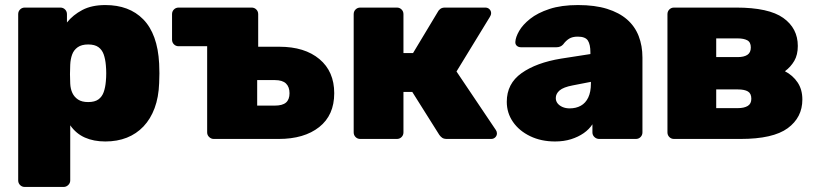

<svg xmlns="http://www.w3.org/2000/svg" viewBox="-20 -550 3235 760"><path d="M78 190Q67 190 59.5 182.5Q52 175 52 164V-494Q52 -505 59.5 -512.5Q67 -520 78 -520H219Q230 -520 237.5 -512.5Q245 -505 245 -494V-461Q269 -491 306 -510.5Q343 -530 397 -530Q444 -530 481.5 -516Q519 -502 547 -473.5Q575 -445 591 -401Q607 -357 610 -298Q611 -277 611 -260Q611 -243 610 -221Q608 -165 592 -122Q576 -79 548 -49.5Q520 -20 482 -5Q444 10 397 10Q351 10 316 -5.5Q281 -21 258 -54V164Q258 175 250 182.5Q242 190 232 190ZM329 -146Q355 -146 369.5 -156.5Q384 -167 390.5 -185.5Q397 -204 399 -228Q402 -260 399 -292Q397 -316 390.5 -334.5Q384 -353 369.5 -363.5Q355 -374 329 -374Q303 -374 287.5 -363Q272 -352 265.5 -334Q259 -316 258 -294Q257 -273 257 -256.5Q257 -240 258 -219Q259 -198 266.5 -182Q274 -166 289 -156Q304 -146 329 -146Z M826 0Q816 0 808 -7.5Q800 -15 800 -26V-367H687Q676 -367 668.5 -374.5Q661 -382 661 -393V-494Q661 -505 668.5 -512.5Q676 -520 687 -520H976Q987 -520 994.5 -512.5Q1002 -505 1002 -494V-365H1086Q1186 -365 1244.5 -316Q1303 -267 1303 -181Q1303 -94 1243.5 -47Q1184 0 1083 0ZM998 -132H1068Q1098 -132 1112 -144Q1126 -156 1126 -181Q1126 -206 1112 -219.5Q1098 -233 1068 -233H998Z M1406 0Q1395 0 1387.5 -7.5Q1380 -15 1380 -26V-494Q1380 -505 1387.5 -512.5Q1395 -520 1406 -520H1551Q1562 -520 1569.5 -512.5Q1577 -505 1577 -494V-340H1615L1713 -503Q1715 -508 1722 -514Q1729 -520 1741 -520H1901Q1911 -520 1917.5 -513.5Q1924 -507 1924 -498Q1924 -494 1922.5 -490Q1921 -486 1919 -483L1787 -267L1943 -35Q1947 -29 1947 -22Q1947 -13 1940.5 -6.5Q1934 0 1924 0H1749Q1737 0 1730.5 -4.5Q1724 -9 1719 -16L1612 -186H1577V-26Q1577 -15 1569.5 -7.5Q1562 0 1551 0Z M2177 10Q2122 10 2078.5 -11Q2035 -32 2010.5 -67.5Q1986 -103 1986 -147Q1986 -219 2044.5 -260.5Q2103 -302 2201 -318L2317 -336V-343Q2317 -374 2307 -389.5Q2297 -405 2267 -405Q2246 -405 2233 -397Q2220 -389 2209 -374Q2199 -363 2183 -363H2042Q2032 -363 2025.5 -369Q2019 -375 2020 -385Q2021 -403 2035 -427.5Q2049 -452 2078.5 -475.5Q2108 -499 2155 -514.5Q2202 -530 2268 -530Q2335 -530 2383 -515Q2431 -500 2462 -473Q2493 -446 2508 -407.5Q2523 -369 2523 -322V-26Q2523 -15 2515.5 -7.5Q2508 0 2497 0H2352Q2341 0 2333 -7.5Q2325 -15 2325 -26V-58Q2312 -38 2290.5 -23Q2269 -8 2240.5 1Q2212 10 2177 10ZM2235 -121Q2260 -121 2279 -131.5Q2298 -142 2308.5 -164Q2319 -186 2319 -219V-226L2247 -212Q2210 -205 2195 -192Q2180 -179 2180 -162Q2180 -150 2187 -141Q2194 -132 2206.5 -126.5Q2219 -121 2235 -121Z M2648 0Q2637 0 2629.5 -7.5Q2622 -15 2622 -26V-494Q2622 -505 2629.5 -512.5Q2637 -520 2648 -520H2894Q3023 -520 3080.5 -479Q3138 -438 3138 -368Q3138 -333 3124 -309Q3110 -285 3087 -268Q3118 -252 3137 -224Q3156 -196 3156 -156Q3156 -85 3098 -42.5Q3040 0 2911 0ZM2815 -122H2901Q2925 -122 2939.5 -130.5Q2954 -139 2954 -159Q2954 -180 2940.5 -188Q2927 -196 2901 -196H2815ZM2815 -324H2900Q2925 -324 2938.5 -333Q2952 -342 2952 -362Q2952 -383 2938 -390.5Q2924 -398 2900 -398H2815Z"/></svg>

Font: Rubik Light ExtraBold
Style: Regular
Weight: 800
Version: Version 2.104